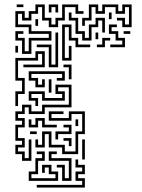

<svg xmlns="http://www.w3.org/2000/svg" viewBox="-20 -696 639 862"><path d="M121 -454H79V-514H49V-556H85V-544H61V-526H91V-466H109V-526H199V-544H109V-574H49V-646H91V-616H109V-646H139V-676H181V-616H211V-586H229V-616H259V-676H331V-646H355V-634H319V-664H271V-604H241V-574H199V-604H169V-664H151V-634H121V-604H79V-634H61V-586H121V-556H211V-514H121ZM85 -664H55V-676H85ZM211 -640H199V-676H241V-640H229V-664H211ZM571 -574H529V-604H505V-616H541V-586H559V-664H541V-634H499V-664H451V-634H409V-664H391V-604H361V-580H349V-616H379V-676H421V-646H439V-676H511V-646H529V-676H571ZM481 -610H469V-640H481ZM391 -514H349V-544H319V-604H289V-640H301V-616H331V-556H361V-526H379V-586H409V-616H451V-550H439V-604H421V-574H391ZM151 -580H139V-610H151ZM301 -424H259V-586H301V-526H331V-496H385V-484H319V-514H289V-574H271V-436H289V-490H301ZM475 -484V-496H529V-514H499V-544H469V-586H505V-574H481V-556H511V-526H541V-484ZM565 -544H535V-556H565ZM241 -394H199V-484H145V-496H211V-406H229V-550H241ZM421 -520H409V-550H421ZM451 -484H415V-496H439V-526H475V-514H451ZM61 -460H49V-490H61ZM61 -220H49V-286H79V-334H49V-436H139V-466H181V-394H85V-406H169V-454H151V-424H61V-346H91V-274H61ZM301 -340H289V-394H265V-406H301ZM181 -304H139V-334H109V-376H271V-334H235V-346H259V-364H121V-346H151V-316H169V-340H181ZM211 -280H199V-340H211ZM121 26H79V-4H49V-46H79V-64H49V-136H79V-154H49V-196H79V-226H121V-196H169V-226H289V-304H241V-286H271V-244H169V-274H121V-256H151V-220H139V-244H109V-286H181V-256H259V-274H229V-316H301V-214H181V-184H109V-214H91V-184H61V-166H91V-124H61V-76H91V-34H61V-16H91V14H109V-70H121ZM259 -4V-34H199V-94H181V-34H139V-70H151V-46H169V-106H211V-46H271V-16H319V-106H349V-184H301V-154H199V-196H265V-184H211V-166H289V-196H361V-94H331V-4ZM151 -124H109V-160H121V-136H139V-166H181V-136H235V-124H169V-154H151ZM331 -130H319V-160H331ZM241 -70H229V-106H289V-124H265V-136H301V-94H241ZM145 -94H115V-106H145ZM301 -40H289V-64H265V-76H301ZM361 20H349V-70H361ZM109 116V74H139V14H169V-4H145V-16H181V26H151V86H121V104H229V86H199V56H181V80H169V44H211V74H241V116ZM301 116H259V56H235V44H271V104H289V26H199V-16H235V-4H211V14H301ZM145 146V134H349V116H319V74H349V56H319V20H331V44H361V86H331V104H361V146Z"/></svg>

Font: Rubik Maze
Style: Regular
Weight: 400
Designer: Hubert and Fischer, NaN
Foundry: Hubert and Fischer, NaN
Version: Version 2.200